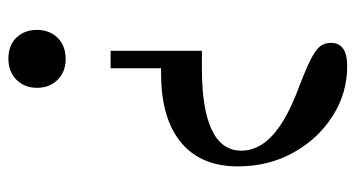

<svg xmlns="http://www.w3.org/2000/svg" viewBox="-210 -362 827 446"><g transform="rotate(-90 203.0 -139.5)"><path d="M272 254Q209 254 156 220.2Q103 186.5 71 129Q39 71.5 39 0Q39 -83 90.8 -128.8Q142.5 -174.5 238.5 -178L267 -178.5V-295.5H307.5V-83.5H266.5Q172 -83.5 123.8 -60.5Q75.5 -37.5 75.5 8Q75.5 32 89 54.2Q102.5 76.5 131.5 96.8Q160.5 117 206.5 135.5Q257 154.5 282.8 167Q308.5 179.5 317.2 190.2Q326 201 326 216Q326 254 272 254ZM288.5 -400Q258.5 -400 240 -418.8Q221.5 -437.5 221.5 -466.5Q221.5 -495 240 -514Q258.5 -533 289.5 -533Q320 -533 338 -514.5Q356 -496 356 -466.5Q356 -437.5 337.8 -418.8Q319.5 -400 288.5 -400Z"/></g></svg>

Font: Libre Caslon Text
Style: Regular
Weight: 400
Designer: Pablo Impallari, Rodrigo Fuenzalida, Katja Schimmel
Foundry: Pablo Impallari, Rodrigo Fuenzalida
Version: Version 2.000